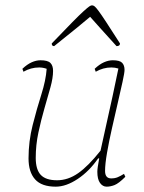

<svg xmlns="http://www.w3.org/2000/svg" viewBox="-20 -688 540 720"><path d="M189 12Q136 12 111.5 -15.5Q87 -43 87 -94Q87 -158 102.5 -219Q118 -280 135 -333.5Q152 -387 155 -430Q141 -435 127 -435Q111 -435 96.5 -431Q82 -427 68 -419L64 -430Q82 -447 99 -454.5Q116 -462 132 -462Q159 -462 169 -452Q179 -442 179 -422Q179 -396 169 -360Q159 -324 146.5 -281Q134 -238 124 -191Q114 -144 114 -96Q114 -52 133 -32Q152 -12 194 -12Q235 -12 273 -38.5Q311 -65 357 -123Q366 -165 378 -218Q390 -271 402 -326.5Q414 -382 424 -431Q411 -435 398 -435Q382 -435 367.5 -431Q353 -427 339 -419L335 -430Q353 -447 370 -454.5Q387 -462 403 -462Q429 -462 438 -452.5Q447 -443 447 -426Q447 -415 439.5 -381Q432 -347 421.5 -301.5Q411 -256 400 -207.5Q389 -159 381.5 -116Q374 -73 374 -47Q374 -19 397 -19Q411 -19 421.5 -23.5Q432 -28 445 -36L450 -25Q425 0 409.5 6Q394 12 380 12Q365 12 355 -2Q345 -16 345 -44Q345 -57 352 -94H348Q315 -46 271.5 -17Q228 12 189 12ZM325 -668Q330 -668 335 -664Q340 -660 350 -646.5Q360 -633 379 -604Q398 -575 430 -525Q430 -515 417 -515Q381 -555 355.5 -583Q330 -611 318 -625Q302 -611 270.5 -585.5Q239 -560 183 -515Q174 -515 174 -525Q222 -575 250.5 -604Q279 -633 294 -646.5Q309 -660 315 -664Q321 -668 325 -668Z"/></svg>

Font: Petrona Thin
Style: Italic
Weight: 100
Italic angle: -9°
Designer: Ringo R. Seeber
Foundry: Ringo R. Seeber
Version: Version 2.001; ttfautohint (v1.8.3)